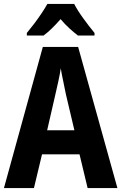

<svg xmlns="http://www.w3.org/2000/svg" viewBox="-20 -953 615 973"><path d="M424 0 383 -171H193L152 0H0L197 -715H376L575 0ZM314 -475Q308 -507 300 -543.5Q292 -580 288 -607Q284 -580 276 -542.5Q268 -505 261 -476L219 -293H357ZM356 -933Q373 -900 402 -860Q431 -820 459 -786V-773H375Q355 -788 332 -809Q309 -830 287 -856Q240 -802 201 -773H116V-786Q132 -805 152.5 -832Q173 -859 191 -886Q209 -913 220 -933Z"/></svg>

Font: Noto Sans Arabic Cond
Style: Bold
Weight: 700
Width: 3
Designer: Monotype Design Team, Nadine Chahine, Nizar Qandah and Khaled Hosny
Foundry: Monotype Imaging Inc.
Version: Version 2.012; ttfautohint (v1.8.4.7-5d5b)